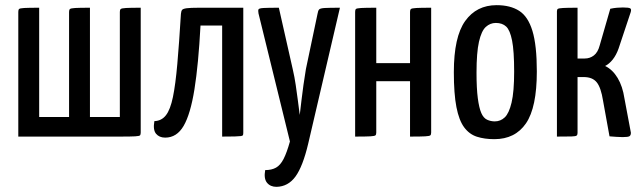

<svg xmlns="http://www.w3.org/2000/svg" viewBox="-20 -530 2495 745"><path d="M51 0V-484Q51 -492 54 -495Q57 -498 74 -499Q91 -500 132 -500V-76H248V-484Q248 -492 251.5 -495Q255 -498 272 -499Q289 -500 329 -500V-76H445V-484Q445 -492 448.5 -495Q452 -498 469 -499Q486 -500 526 -500V-16Q526 -8 523.5 -5Q521 -2 504.5 -1Q488 0 446 0Z M621 4Q598 4 585.5 -11Q573 -26 579 -60Q607 -61 624 -83Q641 -105 651 -153.5Q661 -202 668 -281.5Q675 -361 682 -476Q683 -487 686.5 -491.5Q690 -496 704 -498Q718 -500 752 -500H924V-16Q924 -10 923 -6.5Q922 -3 915 -2Q908 -1 891 -0.5Q874 0 842 0V-431H758Q750 -280 734.5 -183.5Q719 -87 692.5 -41.5Q666 4 621 4Z M1053 195Q1029 195 1016 179Q1003 163 1009 130Q1034 130 1051 120.5Q1068 111 1080.5 86.5Q1093 62 1105 19L983 -478Q981 -489 983 -493.5Q985 -498 1003 -499Q1021 -500 1062 -500L1116 -261Q1123 -231 1127.5 -200Q1132 -169 1135.5 -142.5Q1139 -116 1141 -100Q1143 -84 1143 -84Q1143 -84 1145 -100Q1147 -116 1150 -142.5Q1153 -169 1157.5 -200.5Q1162 -232 1167 -262L1212 -476Q1214 -489 1218.5 -493.5Q1223 -498 1240.5 -499Q1258 -500 1299 -500L1176 27Q1155 116 1126.5 155Q1098 194 1053 195Z M1358 0V-484Q1358 -492 1361 -495Q1364 -498 1381.5 -499Q1399 -500 1440 -500V-285H1571V-484Q1571 -492 1574.5 -495Q1578 -498 1595.5 -499Q1613 -500 1653 -500V-16Q1653 -8 1650 -5Q1647 -2 1630 -1Q1613 0 1571 0V-215H1440V-16Q1440 -8 1437 -5Q1434 -2 1417 -1Q1400 0 1358 0Z M1898 10Q1860 10 1830.5 0.5Q1801 -9 1781 -36Q1761 -63 1751 -114.5Q1741 -166 1741 -250Q1741 -387 1785 -448.5Q1829 -510 1907 -510Q1960 -510 1994.5 -488Q2029 -466 2046 -410Q2063 -354 2063 -253Q2063 -113 2021 -51.5Q1979 10 1898 10ZM1900 -59Q1922 -59 1938.5 -74.5Q1955 -90 1965 -132Q1975 -174 1975 -252Q1975 -332 1967 -372.5Q1959 -413 1944 -427Q1929 -441 1904 -441Q1882 -441 1865 -425.5Q1848 -410 1838.5 -368Q1829 -326 1829 -248Q1829 -187 1834 -149Q1839 -111 1847.5 -91.5Q1856 -72 1870 -65.5Q1884 -59 1900 -59Z M2396 2Q2384 2 2371.5 1Q2359 0 2345 -1L2320 -139Q2312 -190 2295.5 -210.5Q2279 -231 2245 -231H2221V-14Q2221 -7 2217.5 -4Q2214 -1 2197.5 -0.5Q2181 0 2141 0V-486Q2141 -493 2144.5 -495.5Q2148 -498 2164.5 -499Q2181 -500 2221 -500V-303H2249Q2269 -303 2284.5 -315Q2300 -327 2307 -354L2348 -496Q2362 -499 2374.5 -500Q2387 -501 2397 -501Q2420 -501 2425.5 -497.5Q2431 -494 2427 -482L2380 -341Q2371 -316 2357.5 -299Q2344 -282 2328 -274Q2357 -260 2376.5 -227.5Q2396 -195 2403 -148L2428 -15Q2428 -5 2422.5 -1.5Q2417 2 2396 2Z"/></svg>

Font: Yanone Kaffeesatz
Style: Regular
Weight: 400
Designer: Yanone (Cyrillic: Daniel Pouzeot, Huerta Tipografica, and Cyreal)
Foundry: Yanone
Version: Version 2.003